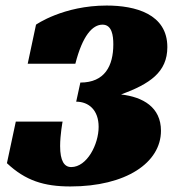

<svg xmlns="http://www.w3.org/2000/svg" viewBox="-20 -665 644 693"><path d="M234 8C435 8 561 -78 561 -193C561 -278 496 -315 417 -324C520 -362 584 -404 584 -495C584 -615 468 -645 365 -645C208 -645 110 -576 110 -576L80 -435H252C278 -537 314 -576 350 -576C384 -576 389 -537 389 -505C389 -427 358 -367 270 -367C270 -366 255 -298 255 -298C300 -298 336 -268 336 -207C336 -144 294 -62 237 -62C212 -62 197 -84 197 -138C197 -178 206 -228 206 -226H37L5 -76C72 -13 139 8 234 8Z"/></svg>

Font: Racing Sans One
Style: Regular
Weight: 400
Designer: Pablo Impallari, Rodrigo Fuenzalida
Foundry: Pablo Impallari, Rodrigo Fuenzalida
Version: Version 1.001